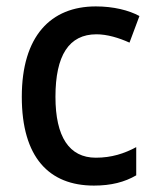

<svg xmlns="http://www.w3.org/2000/svg" viewBox="-20 -569 483 599"><path d="M273 10C327 10 369 -1 405 -22V-110C368 -90 328 -77 279 -77C196 -77 153 -142 153 -267C153 -396 195 -462 281 -462C314 -462 351 -451 384 -436L415 -519C382 -537 334 -549 279 -549C138 -549 48 -456 48 -267C48 -78 133 10 273 10Z"/></svg>

Font: Noto Sans Devanagari UI SemiCondensed Medium
Style: Regular
Weight: 500
Width: 4
Designer: Jelle Bosma - Monotype Design Team
Foundry: Monotype Imaging Inc.
Version: Version 2.004